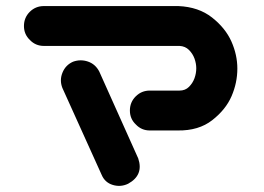

<svg xmlns="http://www.w3.org/2000/svg" viewBox="-20 -598 865 630"><path d="M58.6 -512.7Q58.6 -540 77.6 -559.1Q96.7 -578.1 124 -578.1H565.4Q631.8 -575.2 675.8 -540.5Q719.7 -505.9 739.3 -461.9Q758.8 -418 758.8 -373Q758.8 -326.2 739.7 -282.2Q720.7 -238.3 676.3 -203.6Q631.8 -168.9 563.5 -169.9H471.7Q444.3 -169.9 425.8 -189.5Q406.2 -208 406.2 -235.4Q406.2 -262.7 425.3 -281.7Q444.3 -300.8 471.7 -300.8H569.3Q587.9 -300.8 600.1 -313Q612.3 -325.2 618.2 -341.3Q624 -357.4 624 -374Q624 -389.6 618.2 -405.8Q612.3 -421.9 600.1 -434.1Q587.9 -446.3 569.3 -447.3H124Q96.7 -447.3 78.1 -466.8Q58.6 -485.4 58.6 -512.7ZM219.7 -395.5Q244.1 -404.3 268.6 -396Q293 -387.7 305.7 -363.3L433.6 -78.1Q452.1 -23.4 400.4 4.9Q376 16.6 350.1 8.8Q324.2 1 313.5 -24.4L184.6 -309.6Q174.8 -335 185.1 -359.9Q195.3 -384.8 219.7 -395.5Z"/></svg>

Font: Nico Moji
Style: Regular
Weight: 400
Version: Version 1.02